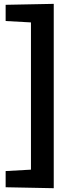

<svg xmlns="http://www.w3.org/2000/svg" viewBox="-20 -881 388 1011"><path d="M263 -860.7V110L9.7 105V19.7L143 12.3V-763L9.7 -770.3V-855.7Z"/></svg>

Font: Bitter Thin
Style: Regular
Weight: 100
Designer: Sol Matas, and Bitter project Authors
Foundry: Sol Matas
Version: Version 2.002